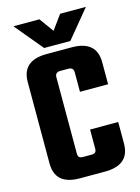

<svg xmlns="http://www.w3.org/2000/svg" viewBox="-122 -880 694 949"><g transform="rotate(-15 225.0 -405.5)"><path d="M421 -413H277V-513Q277 -538 251 -538H210Q183 -538 183 -513V-123Q183 -109 189 -103.5Q195 -98 210 -98H251Q265 -98 271 -103.5Q277 -109 277 -123V-220H421V-110Q421 0 294 0H166Q40 0 40 -110V-526Q40 -636 166 -636H294Q421 -636 421 -526ZM296 -668H162L43 -811H176L229 -738L282 -811H414Z"/></g></svg>

Font: Teko Semibold
Style: Regular
Weight: 600
Designer: Manushi Parikh, Jonny Pinhorn
Foundry: Indian Type Foundry
Version: Version 1.105;PS 1.0;hotconv 1.0.78;makeotf.lib2.5.61930; tt